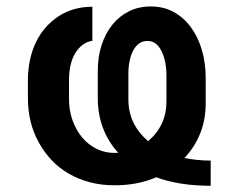

<svg xmlns="http://www.w3.org/2000/svg" viewBox="-20 -573 749 604"><path d="M642.8 11.4Q543.3 11.4 471.6 -15.3Q413 9.9 340.6 9.9Q298.3 9.9 261.9 0.2Q225.5 -9.6 195.5 -27.2Q165.5 -44.7 142 -69.6Q118.6 -94.5 102.3 -124.3Q67.8 -186.4 67.8 -263.8V-320.3Q67.8 -355.8 74.8 -386.5Q81.7 -417.3 94.3 -442.6Q106.9 -468 124.8 -487.9Q142.8 -507.8 165.1 -522.4Q210.6 -551.8 270.6 -551.8V-444.6Q239.3 -440.3 218 -407.7Q197.1 -375 197.1 -320.3V-263.8Q196.7 -226.9 207.9 -195.3Q219.1 -163.7 238.5 -140.6Q257.8 -117.5 284.3 -104.6Q310.7 -91.6 340.6 -92L351.9 -92.3Q287.6 -163.4 287.6 -264.9V-347.7Q287.3 -393.1 299.5 -430.9Q311.8 -468.8 334 -495.9Q356.2 -523.1 386.9 -538Q417.6 -552.9 454.5 -552.6Q494 -552.9 525.9 -535.5Q557.9 -518.1 580.4 -487.4Q603 -456.7 615.1 -415.7Q627.1 -374.6 627.1 -328.1V-247.9Q627.1 -147.7 560.4 -76Q579.5 -72.1 600 -70Q620.4 -67.8 642.8 -67.8ZM446 -128.9Q503.6 -178.3 503.6 -253.6V-335.2Q503.6 -381.4 487.6 -413Q472.3 -444.2 443.9 -444.2Q415.5 -444.2 399.5 -414.8Q383.9 -385.3 383.9 -341.3V-259.2Q383.9 -182.5 446 -128.9Z"/></svg>

Font: Linik Sans SemiBold
Style: Regular
Weight: 600
Designer: Fonts by Rasmus Andersson / Changes by Cristiano Sobral with parts from Marc Monis
Foundry: rsms
Version: Version 3.020; ttfautohint (v1.6)